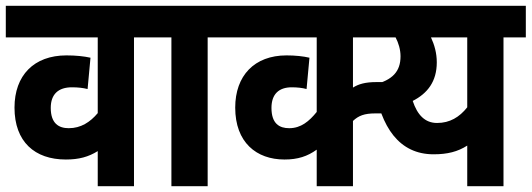

<svg xmlns="http://www.w3.org/2000/svg" viewBox="-20 -642 1833 662"><path d="M519 -513V-622H0V-513H317V-252C291 -221 259 -200 217 -200C183 -200 155 -216 155 -270C155 -317 181 -341 228 -341C249 -341 266 -339 282 -335L292 -443C270 -448 241 -451 209 -451C97 -451 30 -382 30 -271C30 -153 100 -92 207 -92C252 -92 285 -101 317 -121V0H442V-513Z M696 -513H773V-622H506V-513H571V0H696Z M1317 -513V-622H760V-513H1072V-256C1046 -224 1018 -200 977 -200C944 -200 916 -215 916 -270C916 -317 941 -341 986 -341C1005 -341 1023 -339 1037 -335L1047 -443C1026 -448 998 -451 968 -451C857 -451 791 -381 791 -271C791 -151 864 -92 961 -92C1007 -92 1040 -103 1072 -126V0H1197V-225C1216 -243 1236 -251 1274 -251H1322V-359H1278C1239 -359 1216 -352 1197 -340V-513Z M1793 -622H1247V-513H1344C1354 -494 1361 -471 1361 -448C1361 -395 1333 -366 1270 -350C1293 -202 1357 -110 1475 -110C1523 -110 1558 -119 1591 -140V0H1716V-513H1793ZM1403 -294C1454 -320 1486 -361 1486 -427C1486 -459 1478 -487 1466 -513H1591V-272C1564 -238 1531 -218 1487 -218C1445 -218 1419 -246 1403 -294Z"/></svg>

Font: Noto Sans Devanagari UI Condensed
Style: Bold
Weight: 700
Width: 3
Designer: Jelle Bosma - Monotype Design Team
Foundry: Monotype Imaging Inc.
Version: Version 2.004